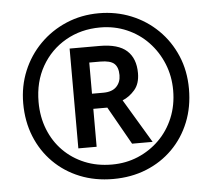

<svg xmlns="http://www.w3.org/2000/svg" viewBox="-52 -781 936 847"><g transform="rotate(-5 416.0 -357.0)"><path d="M274 -138V-580H407Q489 -580 527 -545.5Q565 -511 565 -446Q565 -399 541 -371.5Q517 -344 487 -332L603 -138H512L417 -306H355V-138ZM405 -373Q444 -373 463.5 -393Q483 -413 483 -444Q483 -479 465.5 -495Q448 -511 404 -511H355V-373ZM416 10Q336 10 269 -17Q202 -44 152.5 -93.5Q103 -143 76 -210Q49 -277 49 -357Q49 -433 76.5 -499.5Q104 -566 154 -616.5Q204 -667 271 -695.5Q338 -724 416 -724Q492 -724 558.5 -697Q625 -670 675.5 -620.5Q726 -571 754.5 -504Q783 -437 783 -357Q783 -277 756 -210Q729 -143 679.5 -93.5Q630 -44 563 -17Q496 10 416 10ZM416 -54Q478 -54 531.5 -76.5Q585 -99 626 -139.5Q667 -180 690 -235.5Q713 -291 713 -357Q713 -420 690.5 -475Q668 -530 628 -572Q588 -614 533.5 -637.5Q479 -661 416 -661Q331 -661 263 -622Q195 -583 156 -514.5Q117 -446 117 -357Q117 -291 139 -235.5Q161 -180 201 -139.5Q241 -99 295.5 -76.5Q350 -54 416 -54Z"/></g></svg>

Font: Noto Sans Gunjala Gondi
Style: Regular
Weight: 400
Designer: Ek Type
Foundry: Ek Type
Version: Version 1.004